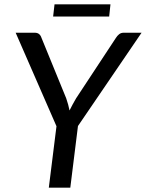

<svg xmlns="http://www.w3.org/2000/svg" viewBox="-20 -869 676 889"><path d="M52.5 0ZM341 -285.5 305.5 0H206L241.5 -284.5L52.5 -717.5H140.5Q153.5 -717.5 161 -711.2Q168.5 -705 172 -694L286.5 -414Q291.5 -399 295.5 -385Q299.5 -371 302 -357.5Q308.5 -371 316 -384.8Q323.5 -398.5 332.5 -414L517 -694Q522.5 -703 531.2 -710.2Q540 -717.5 553 -717.5H635.5ZM232.5 -849H491.5L485.5 -792.5H226Z"/></svg>

Font: Lato Medium
Style: Italic
Weight: 500
Italic angle: -7°
Designer: Lukasz Dziedzic
Foundry: tyPoland Lukasz Dziedzic
Version: Version 2.006; 2014-01-15